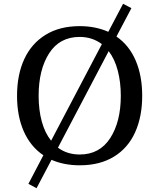

<svg xmlns="http://www.w3.org/2000/svg" viewBox="-20 -858 842 1014"><path d="M130 113 209 -38Q141 -84 105.5 -164.5Q70 -245 70 -352Q70 -463 108 -545.5Q146 -628 220.5 -674Q295 -720 401 -720Q484 -720 552 -690L630 -838L674 -815L595 -665Q662 -619 696.5 -538.5Q731 -458 731 -352Q731 -242 693.5 -159Q656 -76 581.5 -30.5Q507 15 401 15Q318 15 252 -14L173 136ZM618 -352Q618 -424 602 -485Q586 -546 554 -588L286 -78Q335 -42 401 -42Q506 -42 562 -128.5Q618 -215 618 -352ZM250 -115 518 -625Q467 -663 401 -663Q295 -663 239.5 -576.5Q184 -490 184 -352Q184 -278 200.5 -217Q217 -156 250 -115Z"/></svg>

Font: Andada Pro Medium
Style: Regular
Weight: 500
Designer: Carolina Giovagnoli
Foundry: Huerta Tipografica
Version: Version 3.005; ttfautohint (v1.8.4)